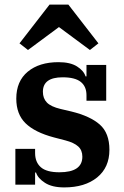

<svg xmlns="http://www.w3.org/2000/svg" viewBox="-20 -805 542 837"><path d="M260 12Q207 12 176 -8Q145 -28 137 -53H133V0H47V-156H133V-138Q133 -98 158 -76Q183 -54 239 -54Q339 -54 339 -122Q339 -150 321 -166.5Q303 -183 265 -193L215 -206Q132 -228 91.5 -267.5Q51 -307 51 -375Q51 -451 101 -492.5Q151 -534 235 -534Q286 -534 315.5 -515.5Q345 -497 353 -472H357V-522H443V-366H357V-390Q357 -428 332 -448Q307 -468 253 -468Q167 -468 167 -405Q167 -376 184.5 -358Q202 -340 244 -330L291 -319Q373 -299 415 -262Q457 -225 457 -152Q457 -75 403.5 -31.5Q350 12 260 12ZM65 -616 196 -785H278L409 -616L372 -587L237 -687L102 -587Z"/></svg>

Font: IBM Plex Serif SmBld
Style: Regular
Weight: 600
Designer: Mike Abbink, Paul van der Laan, Pieter van Rosmalen
Foundry: Bold Monday
Version: Version 3.001